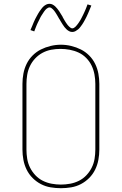

<svg xmlns="http://www.w3.org/2000/svg" viewBox="-20 -981 640 1009"><path d="M300 8Q273 8 246 3.5Q219 -1 195 -13.5Q171 -26 151.5 -45.5Q132 -65 120 -89.5Q108 -114 103 -141Q98 -168 98 -195V-540Q98 -567 103 -594Q108 -621 120 -645.5Q132 -670 151.5 -689.5Q171 -709 195 -721Q219 -733 246 -739.5Q273 -746 300 -746Q327 -746 354 -739.5Q381 -733 405 -721Q429 -709 448.5 -689.5Q468 -670 480 -645.5Q492 -621 497 -594Q502 -567 502 -540V-195Q502 -168 497 -141Q492 -114 480 -89.5Q468 -65 448.5 -45.5Q429 -26 405 -13.5Q381 -1 354 3.5Q327 8 300 8ZM300 -11Q324 -11 348.5 -15.5Q373 -20 395 -31Q417 -42 434 -60Q451 -78 462 -100Q473 -122 477 -146.5Q481 -171 481 -195V-540Q481 -565 476.5 -589.5Q472 -614 461.5 -636Q451 -658 433.5 -676Q416 -694 393.5 -704.5Q371 -715 346.5 -719.5Q322 -724 298 -724Q273 -724 249 -719.5Q225 -715 203.5 -703.5Q182 -692 165 -674Q148 -656 137.5 -634Q127 -612 123 -588Q119 -564 119 -540V-195Q119 -171 123 -146.5Q127 -122 138 -100Q149 -78 166 -60Q183 -42 205 -31Q227 -20 251.5 -15.5Q276 -11 300 -11ZM360 -813Q351 -813 343.5 -817Q336 -821 330 -826.5Q324 -832 319 -838.5Q314 -845 309.5 -852Q305 -859 300.5 -866.5Q296 -874 292 -881L291 -882Q289 -886 286 -891Q283 -896 280.5 -900.5Q278 -905 275 -909.5Q272 -914 269.5 -918Q267 -922 264 -925.5Q261 -929 257 -933Q253 -937 249 -939.5Q245 -942 240 -942Q236 -942 231.5 -939.5Q227 -937 224 -934.5Q221 -932 218 -928.5Q215 -925 211.5 -920Q208 -915 206.5 -912.5Q205 -910 203 -907Q201 -904 199 -901Q197 -898 195 -894.5Q193 -891 191 -887Q189 -883 187 -878.5Q185 -874 182.5 -869.5Q180 -865 178 -860.5Q176 -856 173.5 -850.5Q171 -845 169 -839.5Q167 -834 164.5 -828Q162 -822 160 -816L140 -823Q145 -834 149 -844Q153 -854 157 -863.5Q161 -873 165 -881Q169 -889 173 -896Q177 -903 180.5 -909.5Q184 -916 188 -921.5Q192 -927 197.5 -934.5Q203 -942 209 -947.5Q215 -953 223 -957Q231 -961 240 -961Q249 -961 256.5 -957Q264 -953 270 -947.5Q276 -942 281 -935.5Q286 -929 291 -922Q296 -915 300 -907.5Q304 -900 309 -893V-892Q311 -888 314 -883Q317 -878 319.5 -873.5Q322 -869 325 -864.5Q328 -860 330.5 -856.5Q333 -853 336 -849Q339 -845 343 -841.5Q347 -838 351 -835Q355 -832 360 -832Q364 -832 368.5 -834.5Q373 -837 376 -840Q379 -843 382 -846.5Q385 -850 388.5 -854.5Q392 -859 393.5 -861.5Q395 -864 397 -867Q399 -870 401 -873Q403 -876 405 -880Q407 -884 409 -887.5Q411 -891 413 -895.5Q415 -900 417.5 -904.5Q420 -909 422 -914Q424 -919 426.5 -924Q429 -929 431 -934.5Q433 -940 435.5 -946Q438 -952 440 -958L460 -952Q455 -940 451 -930Q447 -920 443 -911Q439 -902 435 -893.5Q431 -885 427 -878Q423 -871 419.5 -864.5Q416 -858 412 -852.5Q408 -847 402.5 -839.5Q397 -832 391 -827Q385 -822 377 -817.5Q369 -813 360 -813Z"/></svg>

Font: Iosevka Curly Slab ThEx
Style: Regular
Weight: 100
Width: 7
Monospace: yes
Designer: Belleve Invis
Foundry: Belleve Invis
Version: Version 11.1.0; ttfautohint (v1.8.3)